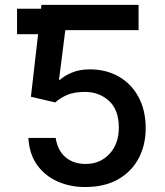

<svg xmlns="http://www.w3.org/2000/svg" viewBox="-20 -747 669 777"><path d="M203.5 -332.4 105.1 -355.5 134.2 -608.7H49V-711.6H146L147.7 -727.3H540.8V-625H244.3L218.8 -424H223Q239 -439.6 270.4 -452.9Q301.8 -466.3 342.7 -466.3Q409.8 -466.3 460.9 -437Q512.1 -407.7 540.8 -354Q569.6 -300.4 569.6 -227.6Q569.6 -160.9 541.5 -107.1Q513.5 -53.3 458.8 -21.7Q404.1 9.9 323.9 9.9Q264.6 9.9 214 -12.1Q163.4 -34.1 131 -78.3Q98.7 -122.5 94.8 -188.9H205.3Q213.4 -137.1 245.6 -110.3Q277.7 -83.5 326.7 -83.5Q385.3 -83.5 423.1 -124.3Q460.9 -165.1 460.9 -230.8Q460.9 -302.6 421 -338.8Q381 -375 324.6 -375Q279.5 -375 251.2 -362.6Q223 -350.1 203.5 -332.4Z"/></svg>

Font: Interface Medium
Style: Regular
Weight: 500
Designer: Rasmus Andersson
Foundry: rsms
Version: Version 1.8